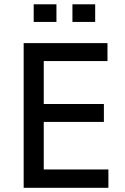

<svg xmlns="http://www.w3.org/2000/svg" viewBox="-20 -895 596 915"><path d="M496.6 0H92.8V-689.5H492.2V-604H188.5V-399.4H475.1V-314H188.5V-87.4H496.6ZM249 -874.5V-790.5H140.6V-874.5ZM433.6 -874.5V-790.5H325.2V-874.5Z"/></svg>

Font: Shanti
Style: Regular
Weight: 400
Designer: vernon adams
Foundry: vernon adams
Version: Version 1.000